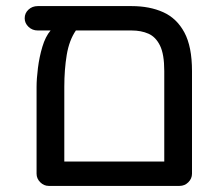

<svg xmlns="http://www.w3.org/2000/svg" viewBox="-20 -610 730 630"><path d="M140 0Q124 0 112 -12Q100 -24 100 -40V-325Q100 -351 104.5 -387Q109 -423 119 -456.5Q129 -490 146 -510H104Q86 -510 73.5 -522Q61 -534 61 -550Q61 -567 73.5 -578.5Q86 -590 104 -590H412Q471 -590 515.5 -570Q560 -550 585 -503.5Q610 -457 610 -377V-40Q610 -24 598 -12Q586 0 569 0ZM191 -80H519V-377Q519 -432 505 -460.5Q491 -489 467 -499.5Q443 -510 412 -510H229Q207 -478 199 -430Q191 -382 191 -325Z"/></svg>

Font: Varela Round
Style: Regular
Weight: 400
Designer: Joe Prince, Avraham Cornfeld
Foundry: Joe Prince, Avraham Cornfeld
Version: Version 3.010; ttfautohint (v1.8.4.7-5d5b)